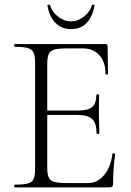

<svg xmlns="http://www.w3.org/2000/svg" viewBox="-20 -817 573 837"><path d="M457 0H44Q42 0 42 -6Q42 -12 44 -12Q82 -12 101 -17Q120 -22 126.5 -37Q133 -52 133 -81V-544Q133 -573 126.5 -587.5Q120 -602 101 -607.5Q82 -613 44 -613Q42 -613 42 -619Q42 -625 44 -625H440Q449 -625 449 -616L451 -495Q451 -492 445.5 -492Q440 -492 440 -495Q440 -547 413 -576.5Q386 -606 342 -606H273Q236 -606 217.5 -601Q199 -596 192.5 -581.5Q186 -567 186 -538V-85Q186 -57 192.5 -43Q199 -29 217.5 -24Q236 -19 273 -19H365Q405 -19 434 -54Q463 -89 470 -146Q470 -149 476 -148.5Q482 -148 482 -145Q478 -119 475.5 -82.5Q473 -46 473 -15Q473 0 457 0ZM401 -235Q401 -280 382 -298Q363 -316 315 -316H161V-335H318Q364 -335 382 -350.5Q400 -366 400 -404Q400 -406 406 -406Q412 -406 412 -404Q412 -375 411.5 -359Q411 -343 411 -325Q411 -303 412 -281.5Q413 -260 413 -235Q413 -233 407 -233Q401 -233 401 -235ZM290 -690Q249 -690 222.5 -716.5Q196 -743 187 -792Q186 -796 191.5 -796.5Q197 -797 198 -795Q206 -766 232.5 -745Q259 -724 290 -724Q320 -724 346.5 -745Q373 -766 381 -795Q382 -797 387.5 -796.5Q393 -796 392 -792Q383 -743 357 -716.5Q331 -690 290 -690Z"/></svg>

Font: Cormorant Light
Style: Regular
Weight: 300
Designer: Christian Thalmann (Catharsis Fonts)
Foundry: Catharsis Fonts
Version: Version 4.000